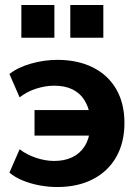

<svg xmlns="http://www.w3.org/2000/svg" viewBox="-20 -742 563 773"><path d="M210 11Q174 11 137.5 4Q101 -3 70 -16Q39 -29 18 -47L59 -141Q88 -119 125.5 -106.5Q163 -94 198 -94Q239 -94 270 -108.5Q301 -123 320 -152Q339 -181 343 -224L354 -196H119V-299H354L343 -276Q336 -314 318.5 -341Q301 -368 271 -382.5Q241 -397 198 -397Q163 -397 125.5 -385Q88 -373 59 -350L18 -444Q52 -471 105 -486Q158 -501 211 -501Q293 -501 354 -470.5Q415 -440 448 -383Q481 -326 481 -247Q481 -168 448 -110Q415 -52 354 -20.5Q293 11 210 11ZM263 -590V-722H396V-590ZM66 -590V-722H199V-590Z"/></svg>

Font: Nunito Sans 12pt ExtraBold
Style: Regular
Weight: 800
Designer: Vernon Adams
Foundry: Vernon Adams
Version: Version 3.101;gftools[0.9.27]